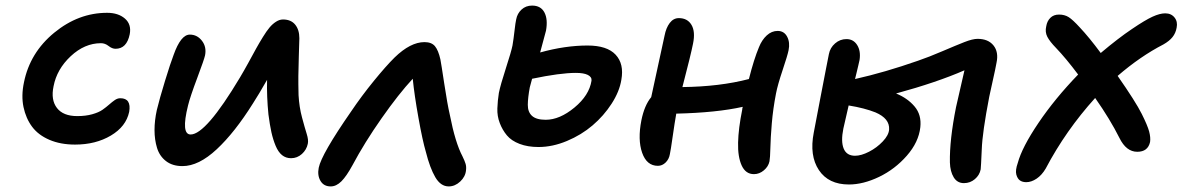

<svg xmlns="http://www.w3.org/2000/svg" viewBox="-20 -583 4237 688"><path d="M249 -64.9Q196.8 -64.9 157 -82Q117.2 -99.1 95 -128.9Q72.8 -158.7 64.2 -199.5Q55.7 -240.2 65.9 -288.1Q87.4 -394.5 174.3 -465.8Q261.2 -537.1 363.8 -537.1Q403.8 -537.1 427.7 -516.4Q451.7 -495.6 444.8 -460Q434.1 -408.2 394 -408.2Q381.8 -408.2 369.1 -418.2Q356.4 -428.2 341.8 -428.2Q283.2 -428.2 233.4 -381.6Q183.6 -335 171.9 -273.9Q161.6 -225.1 184.1 -196Q206.5 -167 256.8 -167Q287.1 -167 310.5 -173.6Q334 -180.2 347.4 -189.7Q360.8 -199.2 371.3 -208.5Q381.8 -217.8 391.4 -224.4Q400.9 -231 411.1 -231Q451.2 -231 442.9 -182.1Q431.6 -129.4 377.2 -97.2Q322.8 -64.9 249 -64.9Z M633.8 12.2Q598.1 12.2 575 -5.6Q551.8 -23.4 542.7 -53Q533.7 -82.5 533.7 -116.9Q533.7 -151.4 542 -189Q551.8 -229.5 571.3 -293.2Q590.8 -356.9 602.1 -386.2Q627.9 -459 660.2 -459Q686.5 -459 703.6 -437Q720.7 -415 714.8 -384.8Q711.9 -370.6 686.8 -303.7Q661.6 -236.8 653.8 -205.1Q627.9 -101.1 663.1 -101.1Q717.8 -101.1 839.8 -305.2Q853.5 -328.1 870.4 -358.9Q887.2 -389.6 897.9 -409.2Q908.7 -428.7 922.1 -450.4Q935.5 -472.2 946 -484.6Q956.5 -497.1 969 -505.1Q981.4 -513.2 994.1 -513.2Q1022.5 -513.2 1037.6 -494.9Q1052.7 -476.6 1052.7 -445.8Q1052.2 -431.6 1050.8 -382.8Q1049.3 -334 1049.1 -310.3Q1048.8 -286.6 1049.8 -242.2Q1052.2 -199.2 1062.3 -161.9Q1072.3 -124.5 1079.1 -103Q1085.9 -81.5 1083 -67.9Q1078.6 -46.4 1061.8 -31.2Q1044.9 -16.1 1022.9 -16.1Q1004.4 -16.1 990.7 -27.1Q977.1 -38.1 967.8 -60.3Q958.5 -82.5 952.6 -108.9Q946.8 -135.3 941.9 -172.9Q935.5 -237.3 937 -296.9Q906.7 -243.7 886.7 -212.9Q821.3 -108.4 756.6 -48.1Q691.9 12.2 633.8 12.2Z M1165 85Q1140.1 85 1128.4 65.2Q1116.7 45.4 1122.1 18.1Q1131.8 -30.3 1237.8 -183.1Q1275.4 -238.8 1319.3 -292.7Q1363.3 -346.7 1394 -377Q1450.7 -432.1 1501 -432.1Q1526.4 -432.1 1538.6 -417.5Q1550.8 -402.8 1558.1 -370.1Q1561 -355.5 1572 -282.7Q1583 -210 1591.8 -171.9Q1611.3 -71.8 1637.2 -22.9Q1645.5 -5.9 1648.4 4.2Q1651.4 14.2 1649.9 26.9Q1647.9 49.8 1629.2 67.4Q1610.4 85 1587.9 85Q1559.1 85 1539.8 52Q1520.5 19 1505.9 -39.1Q1494.1 -79.1 1479.5 -160.6Q1464.8 -242.2 1459 -300.8Q1408.7 -246.6 1347.4 -159.2Q1286.1 -71.8 1243.2 8.8Q1221.7 48.3 1203.4 66.7Q1185.1 85 1165 85Z M1909.7 -56.2Q1871.1 -56.2 1841.8 -67.4Q1812.5 -78.6 1796.4 -97.9Q1780.3 -117.2 1770.8 -142.1Q1761.2 -167 1762.2 -194.6Q1763.2 -222.2 1767.6 -250Q1773.4 -278.8 1792.7 -338.4Q1812 -397.9 1816.4 -419.9Q1820.3 -442.9 1823.7 -472.9Q1827.1 -502.9 1829.6 -513.2Q1833.5 -534.7 1848.9 -548.8Q1864.3 -563 1886.7 -563Q1918 -563 1930.9 -538.3Q1943.8 -513.7 1936.5 -473.1Q1935.5 -468.3 1915.5 -395Q2004.9 -419.9 2085.4 -419.9Q2155.3 -419.9 2186 -387Q2216.8 -354 2206.5 -296.9Q2199.7 -254.9 2171.6 -211.4Q2143.6 -168 2103.5 -133.8Q2063.5 -99.6 2011.7 -77.9Q1960 -56.2 1909.7 -56.2ZM1878.4 -270Q1871.6 -233.4 1871.3 -207.5Q1871.1 -181.6 1886.5 -167.7Q1901.9 -153.8 1935.5 -153.8Q1985.4 -153.8 2038.3 -197.5Q2091.3 -241.2 2099.6 -293.9Q2101.1 -307.1 2086.4 -314.5Q2071.8 -321.8 2043.5 -321.8Q1986.8 -321.8 1886.7 -300.8Q1883.8 -292 1878.4 -270Z M2337.4 11.2Q2297.4 11.2 2281 -35.6Q2264.6 -82.5 2278.3 -151.9Q2289.1 -205.6 2313.5 -234.9Q2321.3 -271.5 2337.9 -347.4Q2354.5 -423.3 2361.3 -455.1Q2366.7 -483.4 2379.9 -500.7Q2393.1 -518.1 2412.6 -518.1Q2443.4 -518.1 2457.8 -493.9Q2472.2 -469.7 2463.4 -426.8Q2455.6 -387.2 2425.3 -271Q2559.1 -272.5 2663.6 -299.8Q2681.6 -371.1 2699.7 -414.1Q2710 -439.9 2727.5 -456.1Q2745.1 -472.2 2766.6 -472.2Q2789.6 -472.2 2800.5 -451.7Q2811.5 -431.2 2805.7 -402.8Q2801.8 -383.8 2784.2 -331.3Q2766.6 -278.8 2760.7 -248Q2750 -192.9 2745.6 -140.6Q2741.2 -88.4 2740.5 -53Q2739.7 -17.6 2737.3 -4.9Q2733.4 13.7 2717.3 27.3Q2701.2 41 2681.6 41Q2651.9 41 2637.7 10Q2623.5 -21 2624.8 -72Q2626 -123 2639.6 -189.9Q2639.6 -194.3 2641.6 -200.2Q2547.9 -179.2 2403.3 -175.8Q2397.5 -143.6 2390.4 -93.5Q2383.3 -43.5 2380.4 -30.8Q2377.4 -12.7 2365.2 -0.7Q2353 11.2 2337.4 11.2Z M3022 78.1Q2948.7 78.1 2914.3 26.4Q2879.9 -25.4 2896 -107.9Q2906.7 -164.1 2918.9 -228Q2931.2 -292 2939.9 -336.9Q2948.7 -381.8 2950.2 -389.2Q2954.6 -412.1 2972.4 -427.5Q2990.2 -442.9 3013.2 -442.9Q3038.1 -442.9 3051.5 -421.6Q3064.9 -400.4 3060.1 -368.2Q3058.1 -359.9 3055.7 -348.9Q3053.2 -337.9 3049.6 -323.2Q3045.9 -308.6 3043.9 -299.8Q3150.4 -323.7 3269 -365.2Q3309.1 -378.9 3357.4 -399.7Q3405.8 -420.4 3435.5 -432.1Q3465.3 -443.8 3482.9 -443.8Q3521 -443.8 3540 -420.2Q3559.1 -396.5 3550.8 -357.9Q3546.9 -335.9 3537.4 -293.9Q3527.8 -252 3524.9 -236.8Q3500 -107.9 3498 -47.9Q3495.1 18.1 3494.1 23.9Q3490.2 44.4 3473.4 58.8Q3456.5 73.2 3434.1 73.2Q3410.2 73.2 3397.5 52.5Q3384.8 31.7 3383.8 -1Q3382.3 -81.5 3405.8 -199.2Q3415 -241.2 3436 -331.1Q3336.4 -287.6 3190.9 -248Q3231.9 -231.4 3257.3 -201.4Q3282.7 -171.4 3277.8 -127Q3272 -73.7 3229.5 -25.1Q3187 23.4 3130.1 50.8Q3073.2 78.1 3022 78.1ZM3002 -122.1Q2992.7 -76.2 3003.2 -50.5Q3013.7 -24.9 3043.9 -24.9Q3065.9 -24.9 3094 -39.3Q3122.1 -53.7 3143.3 -76.2Q3164.6 -98.6 3166 -119.1Q3168.5 -158.2 3117.2 -180.2Q3078.1 -195.8 3021 -205.1Q3003.4 -130.4 3002 -122.1Z M3657.2 69.8Q3644 69.8 3635 63.7Q3626 57.6 3621.8 42.5Q3617.7 27.3 3627 1Q3642.1 -55.2 3701.2 -142.6Q3760.3 -230 3843.3 -315.9Q3799.3 -374.5 3764.2 -411.1Q3741.7 -434.1 3732.9 -451.2Q3724.1 -468.3 3729 -488.8Q3731.9 -507.3 3743.7 -519Q3755.4 -530.8 3774.9 -530.8Q3794.9 -530.8 3809.6 -521.5Q3824.2 -512.2 3849.1 -484.9Q3882.8 -449.2 3924.3 -393.1Q3987.3 -446.3 4036.1 -479Q4083.5 -511.2 4109.9 -523.2Q4136.2 -535.2 4155.3 -535.2Q4176.8 -535.2 4188.7 -520.3Q4200.7 -505.4 4196.3 -483.9Q4192.9 -464.4 4181.6 -450.2Q4170.4 -436 4148.9 -423.8Q4066.4 -381.3 3984.9 -311Q4049.3 -218.8 4071.3 -174.8Q4091.8 -133.8 4097.7 -112.1Q4103.5 -90.3 4101.1 -74.2Q4093.3 -39.1 4055.2 -39.1Q4015.6 -39.1 3991.2 -88.9Q3958 -155.3 3904.3 -231.9Q3798.8 -115.2 3727.1 21Q3713.4 44.4 3694.6 57.1Q3675.8 69.8 3657.2 69.8Z"/></svg>

Font: Shantell Sans Irregular Bouncy
Style: Italic
Weight: 500
Italic angle: -11.31°
Designer: Stephen Nixon, Anya Danilova, Shantell Martin
Foundry: Arrow Type
Version: Version 1.006;[9816181b4]